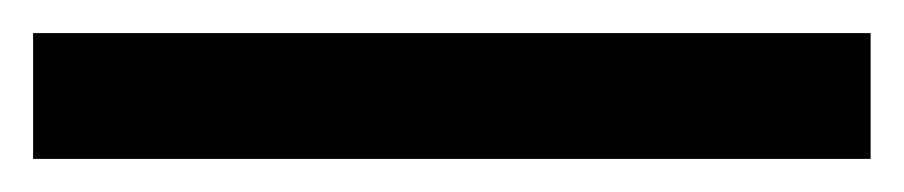

<svg xmlns="http://www.w3.org/2000/svg" viewBox="-23 -856 546 116"><path d="M503 -760H-3V-836H503Z"/></svg>

Font: Noto Sans Khmer UI Medium
Style: Regular
Weight: 500
Designer: Danh Hong and the Monotype Design Team
Foundry: Monotype Imaging Inc.
Version: Version 2.002; ttfautohint (v1.8.4.7-5d5b)